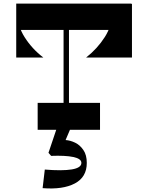

<svg xmlns="http://www.w3.org/2000/svg" viewBox="-20 -720 822 1065"><path d="M534.8 -149.4V0H188.9V-149.4ZM332.6 -664.8H362.6V-123.5H332.6ZM347 -653.6H75.6Q75.6 -578.3 116.7 -513.5Q157.7 -448.8 220.2 -401H70V-699H347ZM712 -699V-401H457.8Q520.3 -450.2 561.3 -514.5Q602.4 -578.7 602.4 -653.6H307V-699ZM707.1 -553.8H70V-700H707.1ZM343.8 56.8Q369.8 58.6 396.6 71.4Q423.3 84.2 442.3 111.8Q461.4 139.4 461.4 183.6Q461.4 262.6 395 297.6Q328.7 332.6 216.4 323.6L228.5 220.5Q325.6 228.5 378.5 219.7Q431.4 210.8 431.4 183.6Q431.4 160.4 387.1 151Q342.9 141.6 263.6 144.6L248.9 127.6L291.9 0H368Z"/></svg>

Font: Space Cowgirl
Style: Regular
Weight: 400
Designer: Valery Marier
Foundry: Valery Marier
Version: Version 1.000